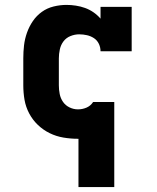

<svg xmlns="http://www.w3.org/2000/svg" viewBox="-20 -558 640 783"><path d="M300 205V8Q299 8 298.5 8Q298 8 298 8Q268 8 238.5 3Q209 -2 182.5 -15Q156 -28 134.5 -48.5Q113 -69 99 -95.5Q85 -122 80 -151Q75 -180 75 -210V-320Q75 -347 78 -373Q81 -399 90 -424.5Q99 -450 114 -472Q129 -494 150.5 -509.5Q172 -525 198.5 -531.5Q225 -538 251 -538Q270 -538 289.5 -535Q309 -532 327 -525.5Q345 -519 361 -508Q377 -497 390 -482V-530H517V-349H390Q390 -365 383 -379.5Q376 -394 363 -402.5Q350 -411 334.5 -414.5Q319 -418 303 -418Q285 -418 267.5 -411Q250 -404 239 -389.5Q228 -375 224 -356.5Q220 -338 220 -320V-210Q220 -192 223.5 -174.5Q227 -157 237 -142.5Q247 -128 263.5 -120Q280 -112 298 -112Q316 -112 332.5 -119Q349 -126 359 -141L360 -142H446V205Z"/></svg>

Font: Iosevka Curly Slab HvEx
Style: Regular
Weight: 900
Width: 7
Monospace: yes
Designer: Belleve Invis
Foundry: Belleve Invis
Version: Version 11.1.0; ttfautohint (v1.8.3)